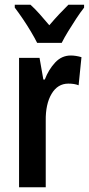

<svg xmlns="http://www.w3.org/2000/svg" viewBox="-20 -786 373 806"><path d="M277 -553Q298 -553 322 -546L310 -428Q293 -435 267 -435Q222 -435 196.5 -392Q171 -349 172 -279V0H60V-543H146L162 -452H168Q184 -494 211.5 -523.5Q239 -553 277 -553ZM136 -606Q126 -626 110 -653Q94 -680 76 -706.5Q58 -733 42 -754V-766H108Q126 -750 146 -727.5Q166 -705 187 -680Q211 -708 228.5 -726.5Q246 -745 267 -766H333V-754Q318 -735 300.5 -708.5Q283 -682 266.5 -655Q250 -628 239 -606Z"/></svg>

Font: Noto Sans Arabic ExtCond SemBd
Style: Regular
Weight: 600
Width: 2
Designer: Monotype Design Team, Nadine Chahine, Nizar Qandah and Khaled Hosny
Foundry: Monotype Imaging Inc.
Version: Version 2.012; ttfautohint (v1.8.4.7-5d5b)